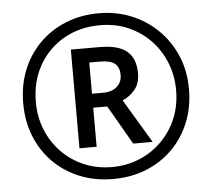

<svg xmlns="http://www.w3.org/2000/svg" viewBox="-52 -781 936 847"><g transform="rotate(-5 416.0 -357.0)"><path d="M416 10Q336 10 269 -17Q202 -44 152.5 -93.5Q103 -143 76 -210Q49 -277 49 -357Q49 -437 76 -504Q103 -571 152.5 -620.5Q202 -670 269 -697Q336 -724 416 -724Q492 -724 558.5 -697Q625 -670 675.5 -620.5Q726 -571 754.5 -504Q783 -437 783 -357Q783 -277 756 -210Q729 -143 679.5 -93.5Q630 -44 563 -17Q496 10 416 10ZM416 -43Q480 -43 536 -66Q592 -89 635 -131.5Q678 -174 702 -231Q726 -288 726 -357Q726 -422 703 -479Q680 -536 638.5 -579Q597 -622 540.5 -646.5Q484 -671 416 -671Q326 -671 255.5 -630.5Q185 -590 145 -519.5Q105 -449 105 -357Q105 -292 128 -235Q151 -178 192.5 -135Q234 -92 291 -67.5Q348 -43 416 -43ZM279 -138V-575H407Q489 -575 527 -543Q565 -511 565 -446Q565 -399 541 -371.5Q517 -344 487 -332L603 -138H517L417 -311H355V-138ZM405 -373Q444 -373 466 -393Q488 -413 488 -444Q488 -479 468 -495Q448 -511 404 -511H355V-373Z"/></g></svg>

Font: Noto Sans Bengali UI
Style: Regular
Weight: 400
Designer: Jelle Bosma - Monotype Design Team
Foundry: Monotype Imaging Inc.
Version: Version 2.003; ttfautohint (v1.8.4.7-5d5b)